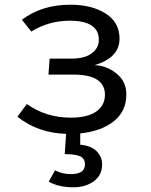

<svg xmlns="http://www.w3.org/2000/svg" viewBox="-20 -558 640 816"><path d="M517 -157Q517 -85 463.5 -42.5Q410 0 321 9V57Q367 61 390.5 84.5Q414 108 414 140Q414 187 378.5 212.5Q343 238 292 238Q229 238 187 214L214 166Q244 182 281 182Q341 182 341 141Q341 115 320 106Q299 97 255 97L261 11Q140 7 54 -62L94 -116Q175 -58 281 -58Q352 -58 389 -84Q426 -110 426 -155Q426 -241 292 -241H186L191 -309H286Q339 -309 369.5 -331Q400 -353 400 -389Q400 -470 276 -470Q188 -470 113 -424L73 -474Q158 -538 279 -538Q370 -538 429 -500.5Q488 -463 488 -394Q488 -312 381 -281Q432 -280 474.5 -246Q517 -212 517 -157Z"/></svg>

Font: Fira Mono
Style: Regular
Weight: 400
Designer: Carrois Corporate & Edenspiekermann AG
Foundry: Carrois Corporate GbR & Edenspiekermann AG
Version: Version 3.206;PS 003.206;hotconv 1.0.70;makeotf.lib2.5.58329